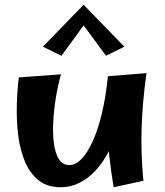

<svg xmlns="http://www.w3.org/2000/svg" viewBox="-20 -772 693 806"><path d="M235 14Q178 14 141.5 -15.5Q105 -45 84.5 -94Q64 -143 56.5 -203.5Q49 -264 50.5 -327Q52 -390 59 -447L236 -460Q223 -414 214.5 -362Q206 -310 203.5 -260Q201 -210 206.5 -169Q212 -128 227.5 -103.5Q243 -79 272 -79Q298 -79 323.5 -106Q349 -133 371 -183Q393 -233 409 -301.5Q425 -370 433 -452L482 -304Q480 -259 467 -214Q454 -169 432 -128Q410 -87 380 -55Q350 -23 313.5 -4.5Q277 14 235 14ZM457 14Q446 -53 439.5 -110.5Q433 -168 430.5 -221.5Q428 -275 429 -331.5Q430 -388 433 -452L595 -465Q578 -346 574.5 -235Q571 -124 582 -13ZM238 -538 160 -576 331 -752 344 -683ZM425 -538 318 -683 331 -752 502 -576Z"/></svg>

Font: Marhey Light Medium
Style: Regular
Weight: 500
Version: Version 1.000